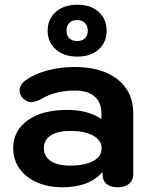

<svg xmlns="http://www.w3.org/2000/svg" viewBox="-20 -784 626 814"><path d="M36 -156Q36 -230 97.5 -274Q159 -318 264 -318Q355 -318 410 -279V-303Q410 -350 381 -375Q352 -400 297 -400Q215 -400 156 -365Q131 -351 113 -351Q91 -351 74 -371Q63 -385 63 -400Q63 -425 89 -444Q125 -470 180 -485Q235 -500 296 -500Q412 -500 478.5 -447.5Q545 -395 545 -303V-46Q545 -20 527.5 -5Q510 10 480 10Q449 10 432 -4Q415 -18 415 -44V-55Q358 10 246 10Q184 10 136.5 -11Q89 -32 62.5 -69.5Q36 -107 36 -156ZM411 -156Q411 -189 375 -209Q339 -229 279 -229Q225 -229 195.5 -210Q166 -191 166 -156Q166 -121 195 -101.5Q224 -82 277 -82Q340 -82 375.5 -101.5Q411 -121 411 -156ZM182 -654Q182 -703 216.5 -733.5Q251 -764 308 -764Q365 -764 398.5 -733.5Q432 -703 432 -654Q432 -605 398.5 -574.5Q365 -544 308 -544Q251 -544 216.5 -574.5Q182 -605 182 -654ZM352 -654Q352 -675 340 -687Q328 -699 307 -699Q286 -699 274 -687Q262 -675 262 -654Q262 -633 274 -621.5Q286 -610 307 -610Q328 -610 340 -621.5Q352 -633 352 -654Z"/></svg>

Font: Kodchasan
Style: Bold
Weight: 700
Designer: Katatrad Aksorn Co.,Ltd.
Foundry: Cadson Demak Co.,Ltd.
Version: Version 1.000; ttfautohint (v1.6)